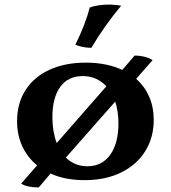

<svg xmlns="http://www.w3.org/2000/svg" viewBox="-20 -782 750 843"><path d="M655 -256Q655 -178 617.5 -118Q580 -58 511.5 -24.5Q443 9 351 9Q266 9 202 -20L150 41Q125 41 104.5 36.5Q84 32 73 24L143 -56Q101 -90 78 -139.5Q55 -189 55 -250Q55 -329 92.5 -387Q130 -445 198 -476Q266 -507 357 -507Q448 -507 517 -475L571 -538Q594 -538 615.5 -532.5Q637 -527 650 -518L578 -436Q615 -403 635 -357.5Q655 -312 655 -256ZM210 -267Q210 -205 229 -154L447 -403Q405 -448 343 -448Q279 -448 244.5 -400.5Q210 -353 210 -267ZM500 -240Q500 -292 486 -336L269 -90Q309 -52 363 -52Q428 -52 464 -102.5Q500 -153 500 -240ZM311 -586Q355 -675 374 -749Q409 -762 463 -762Q499 -760 512 -757Q440 -671 381 -572Q362 -572 342.5 -576Q323 -580 311 -586Z"/></svg>

Font: Vollkorn SC
Style: Bold
Weight: 700
Designer: Friedrich Althausen
Foundry: Friedrich Althausen
Version: Version 4.015